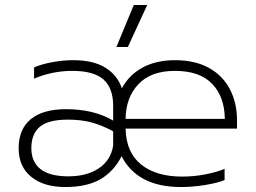

<svg xmlns="http://www.w3.org/2000/svg" viewBox="-20 -737 1028 772"><path d="M518 -717H572L494 -548H448ZM55 -141Q55 -218 104 -258Q153 -298 245 -298Q358 -298 435 -252V-311Q435 -383 396 -417.5Q357 -452 271 -452Q191 -452 117 -421V-466Q147 -479 190 -487Q233 -495 274 -495Q355 -495 403.5 -465Q452 -435 470 -382Q499 -436 553.5 -465.5Q608 -495 684 -495Q764 -495 820 -464Q876 -433 904.5 -378Q933 -323 933 -253V-220H485Q487 -124 547.5 -75.5Q608 -27 712 -27Q759 -27 804 -35.5Q849 -44 883 -58V-13Q854 -1 804 7Q754 15 708 15Q618 15 558.5 -17Q499 -49 469 -109Q438 -48 384 -16.5Q330 15 242 15Q156 15 105.5 -26Q55 -67 55 -141ZM884 -259Q883 -348 833 -400Q783 -452 683 -452Q587 -452 536.5 -398.5Q486 -345 485 -259ZM435 -151V-209Q391 -233 349 -244.5Q307 -256 253 -256Q175 -256 140.5 -227.5Q106 -199 106 -141Q106 -86 143 -57Q180 -28 255 -28Q329 -28 377 -60Q425 -92 435 -151Z"/></svg>

Font: Prompt ExtraLight
Style: Regular
Weight: 275
Designer: Katatrad Team
Foundry: CadsonDemak
Version: Version 1.000